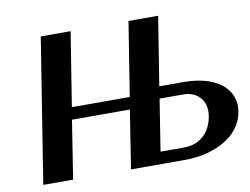

<svg xmlns="http://www.w3.org/2000/svg" viewBox="-77 -821 1214 931"><g transform="rotate(-10 530.0 -355.5)"><path d="M64 0H211L256 -287H541L496 0H759C801 0 839 -4 874 -14C966 -39 1043 -94 1058 -187C1062 -213 1060 -239 1051 -261C1024 -330 942 -373 818 -373H701L755 -711H609L551 -347H266L324 -711H177ZM652 -60 692 -314H809C830 -314 847 -310 861 -303C897 -285 922 -248 912 -188C899 -107 843 -60 769 -60Z"/></g></svg>

Font: Aerodynamic
Style: Obl
Weight: 500
Designer: Google
Version: Version 2.000980; 2014